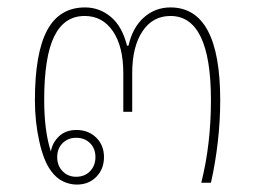

<svg xmlns="http://www.w3.org/2000/svg" viewBox="-20 -492 687 517"><path d="M187 5Q168 5 150 -3.5Q132 -12 118 -31Q98 -57 86 -110.5Q74 -164 74 -222Q74 -349 107 -410.5Q140 -472 209 -472Q248 -472 278.5 -446.5Q309 -421 322 -369H326Q337 -418 367.5 -445Q398 -472 439 -472Q573 -472 573 -222Q573 -167 566.5 -110Q560 -53 548 0H522Q548 -104 548 -222Q548 -449 439 -449Q391 -449 363.5 -407.5Q336 -366 336 -295V-191H312V-295Q312 -367 284 -408Q256 -449 208 -449Q153 -449 126 -394Q99 -339 99 -223Q99 -139 117 -84Q121 -108 139 -125Q157 -142 186 -142Q218 -142 239 -121.5Q260 -101 260 -69Q260 -37 239.5 -16Q219 5 187 5ZM185 -16Q208 -16 222.5 -31Q237 -46 237 -69Q237 -92 222.5 -106.5Q208 -121 185 -121Q163 -121 148.5 -106.5Q134 -92 134 -69Q134 -46 148.5 -31Q163 -16 185 -16Z"/></svg>

Font: Noto Sans Thai Looped UI Thin
Style: Regular
Weight: 100
Designer: Cadson Demak Team
Foundry: Cadson Demak Co., Ltd.
Version: Version 1.000; ttfautohint (v1.8.4.7-5d5b)